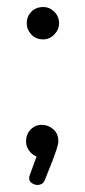

<svg xmlns="http://www.w3.org/2000/svg" viewBox="-20 -442 243 546"><path d="M87 84Q79 84 71 79Q63 74 63 65Q63 59 65 55L84 3Q71 -2 62.5 -14Q54 -26 54 -40Q54 -60 67 -73.5Q80 -87 99 -87Q117 -87 131.5 -74.5Q146 -62 146 -40Q146 -37 145 -32Q144 -27 140.5 -16Q137 -5 129 16Q121 37 107 71Q104 78 98.5 81Q93 84 87 84ZM103 -330Q82 -330 69 -344Q56 -358 56 -376Q56 -395 69 -408.5Q82 -422 103 -422Q121 -422 134.5 -408.5Q148 -395 148 -376Q148 -358 134.5 -344Q121 -330 103 -330Z"/></svg>

Font: Dosis ExtraLight
Style: Regular
Weight: 400
Version: Version 3.001; ttfautohint (v1.8.2)